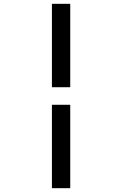

<svg xmlns="http://www.w3.org/2000/svg" viewBox="-20 -843 640 1006"><path d="M252 -386V-823H348V-386ZM252 143V-294H348V143Z"/></svg>

Font: Iosevka Aile Medium
Style: Regular
Weight: 500
Designer: Belleve Invis
Foundry: Belleve Invis
Version: Version 27.3.5; ttfautohint (v1.8.4)